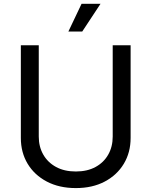

<svg xmlns="http://www.w3.org/2000/svg" viewBox="-20 -962 784 994"><path d="M372.6 11.7Q286.6 11.7 222.4 -22Q158.2 -55.7 123 -114.3Q87.9 -172.9 87.9 -247.6V-727.5H180.7V-254.9Q180.7 -202.6 203.9 -161.9Q227.1 -121.1 270 -97.7Q313 -74.2 372.6 -74.2Q432.1 -74.2 474.9 -97.7Q517.6 -121.1 540.5 -161.9Q563.5 -202.6 563.5 -254.9V-727.5H656.2V-247.6Q656.2 -172.9 621.1 -114.3Q585.9 -55.7 522.2 -22Q458.5 11.7 372.6 11.7ZM334 -798.8 402.3 -942.4H500.5L405.8 -798.8Z"/></svg>

Font: Inter-Regular
Style: Regular
Weight: 400
Designer: Rasmus Andersson
Foundry: rsms
Version: Version 4.000;git-a52131595